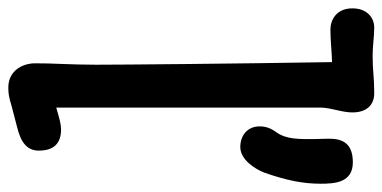

<svg xmlns="http://www.w3.org/2000/svg" viewBox="-259 -668 924 464"><g transform="rotate(90 203.0 -436.0)"><path d="M124 -58.6C124 -29.3 141.1 5.9 182.6 5.9C196.8 5.9 206.5 4.4 228.5 -2.4L277.3 -15.1C314 -23.9 335 -38.6 335 -67.9C335 -104 317.4 -121.6 283.7 -121.6C272 -121.6 257.3 -117.7 231 -109.9V-750C231.9 -776.4 242.7 -800.3 242.7 -825.7C242.7 -861.3 223.6 -878.4 196.3 -878.4C156.2 -878.4 143.1 -874.5 106.4 -874.5C81.5 -874.5 60.1 -878.4 37.6 -878.4C12.7 -878.4 -8.8 -859.9 -8.8 -825.7C-8.8 -786.6 19.5 -772.5 42.5 -772.5C69.8 -772.5 95.7 -775.9 121.1 -776.4C125 -544.4 127.4 -266.1 127.4 -206.5C127.4 -177.7 126.5 -146 125.5 -122.6C124.5 -100.1 124 -79.6 124 -58.6ZM326.2 -554.7C357.9 -554.7 380.4 -592.3 388.2 -612.8C406.7 -665.5 415 -705.6 415 -749C415 -783.7 412.1 -826.7 363.3 -826.7C317.9 -826.7 306.2 -802.2 306.2 -770C306.2 -752.9 307.1 -743.2 307.1 -732.9C307.1 -700.2 308.6 -665.5 290 -641.1C282.2 -630.4 276.4 -617.7 276.4 -601.6C276.4 -570.3 300.3 -554.7 326.2 -554.7Z"/></g></svg>

Font: Autour One
Style: Regular
Weight: 400
Designer: Eben Sorkin
Foundry: Eben Sorkin
Version: Version 1.002